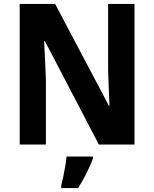

<svg xmlns="http://www.w3.org/2000/svg" viewBox="-20 -734 783 975"><path d="M663 0H482L208 -525H204Q207 -473 209 -425.5Q211 -378 213 -334V0H80V-714H260L533 -197H536Q534 -246 532 -292Q530 -338 529 -381V-714H663ZM452 71Q439 106 419.5 145Q400 184 377 221H291V208Q296 189 301.5 162.5Q307 136 311.5 109Q316 82 318 61H452Z"/></svg>

Font: Noto Sans SemiCondensed
Style: Bold
Weight: 700
Width: 4
Designer: Monotype Design Team
Foundry: Monotype Imaging Inc.
Version: Version 2.013; ttfautohint (v1.8.4.7-5d5b)